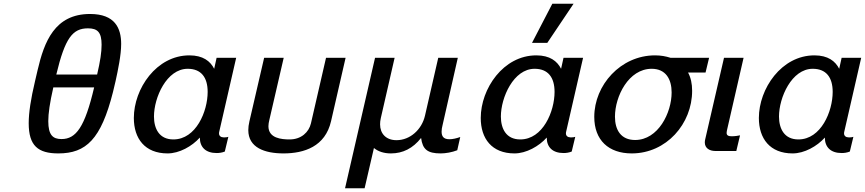

<svg xmlns="http://www.w3.org/2000/svg" viewBox="-20 -810 4640 1030"><path d="M600 -375C613 -434 630 -515 630 -574C630 -659 597 -735 463 -735C273 -735 217 -585 182 -435L168 -375C145 -278 134 -205 134 -149C134 -28 184 13 293 13C442 13 522 -63 586 -316ZM282 -410C329 -607 370 -658 452 -658C504 -658 525 -636 525 -570C525 -530 518 -483 501 -410ZM485 -341C435 -128 388 -64 310 -64C264 -64 239 -85 239 -160C239 -201 247 -258 266 -341Z M806 -185C806 -287 874 -441 987 -441C1059 -441 1094 -395 1094 -317C1094 -213 1032 -62 910 -62C834 -62 806 -120 806 -185ZM698 -177C698 -67 757 13 879 13C942 13 1010 -25 1052 -72C1052 -20 1084 11 1142 11C1156 11 1171 9 1186 3L1205 -76C1200 -74 1192 -73 1185 -73H1180C1165 -73 1155 -81 1155 -94C1155 -96 1155 -100 1156 -103L1247 -500H1142L1129 -441C1108 -482 1069 -513 996 -513C819 -513 698 -334 698 -177Z M1318 -159C1314 -142 1312 -126 1312 -112C1312 -18 1400 13 1501 13C1612 13 1725 -24 1756 -160L1834 -500H1729L1648 -148C1637 -101 1596 -62 1534 -62C1490 -62 1420 -68 1420 -133C1420 -143 1422 -155 1425 -167L1502 -500H1397Z M1831 200H1936L1986 -16C2009 3 2040 13 2077 13C2141 13 2195 -14 2239 -70C2247 -8 2274 13 2344 13C2371 13 2405 7 2433 -4L2449 -75C2430 -68 2408 -63 2391 -63C2359 -63 2349 -79 2349 -104C2349 -115 2351 -126 2354 -138L2436 -500H2331L2260 -190C2243 -115 2180 -58 2107 -58C2051 -58 2019 -93 2019 -143C2019 -153 2020 -164 2023 -177L2097 -500H1992Z M3057 -790H2943L2834 -580H2916ZM2667 -185C2667 -287 2735 -441 2848 -441C2920 -441 2955 -395 2955 -317C2955 -213 2893 -62 2771 -62C2695 -62 2667 -120 2667 -185ZM2559 -177C2559 -67 2618 13 2740 13C2803 13 2871 -25 2913 -72C2913 -20 2945 11 3003 11C3017 11 3032 9 3047 3L3066 -76C3061 -74 3053 -73 3046 -73H3041C3026 -73 3016 -81 3016 -94C3016 -96 3016 -100 3017 -103L3108 -500H3003L2990 -441C2969 -482 2930 -513 2857 -513C2680 -513 2559 -334 2559 -177Z M3168 -183C3168 -58 3245 13 3369 13C3555 13 3693 -146 3693 -323C3693 -361 3686 -394 3671 -421H3765L3784 -500H3577C3552 -508 3525 -513 3494 -513C3309 -513 3168 -353 3168 -183ZM3279 -184C3279 -293 3352 -441 3476 -441C3551 -441 3583 -386 3583 -314C3583 -205 3511 -59 3387 -59C3311 -59 3279 -113 3279 -184Z M3763 -62C3762 -58 3761 -52 3761 -46C3761 -16 3785 0 3818 0H3930L3950 -84C3942 -82 3922 -79 3906 -79C3890 -79 3878 -82 3878 -97C3878 -102 3880 -113 3881 -116L3969 -500H3864Z M4159 -185C4159 -287 4227 -441 4340 -441C4412 -441 4447 -395 4447 -317C4447 -213 4385 -62 4263 -62C4187 -62 4159 -120 4159 -185ZM4051 -177C4051 -67 4110 13 4232 13C4295 13 4363 -25 4405 -72C4405 -20 4437 11 4495 11C4509 11 4524 9 4539 3L4558 -76C4553 -74 4545 -73 4538 -73H4533C4518 -73 4508 -81 4508 -94C4508 -96 4508 -100 4509 -103L4600 -500H4495L4482 -441C4461 -482 4422 -513 4349 -513C4172 -513 4051 -334 4051 -177Z"/></svg>

Font: Perun Medium Italic
Style: Regular
Weight: 500
Italic angle: -12°
Foundry: Copyright (c) Stefan Peev, Context Ltd, 2016
Version: Version 1.026